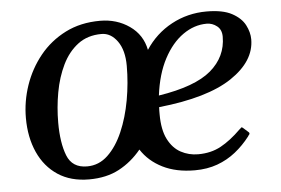

<svg xmlns="http://www.w3.org/2000/svg" viewBox="-42 -552 910 622"><g transform="rotate(-5 412.5 -240.5)"><path d="M224.1 13.7Q164.6 13.7 122.8 -13.9Q81.1 -41.5 59.1 -90.3Q37.1 -139.2 37.1 -202.1Q37.1 -256.3 54.9 -308.3Q72.8 -360.4 106.9 -402.6Q141.1 -444.8 190.7 -470Q240.2 -495.1 303.7 -495.1Q357.9 -495.1 399.2 -466.3Q440.4 -437.5 450.2 -387.7Q483.4 -438.5 535.9 -466.8Q588.4 -495.1 649.9 -495.1Q702.6 -495.1 732.4 -479Q762.2 -462.9 774.4 -439.2Q786.6 -415.5 786.6 -392.6Q786.6 -321.8 707.8 -269Q628.9 -216.3 470.2 -199.7Q469.7 -194.3 469.7 -188.5Q469.7 -182.6 469.7 -176.8Q469.7 -126 485.4 -95.2Q501 -64.5 526.9 -50.5Q552.7 -36.6 583 -36.6Q625 -36.6 657.2 -54.2Q689.5 -71.8 723.1 -105Q727.1 -107.9 728.5 -110.1Q730 -112.3 733.9 -109.9L752 -93.8Q754.4 -91.8 754.4 -89.4Q754.4 -86.9 752.2 -84.7Q750 -82.5 749 -80.1Q727.5 -52.2 700.9 -31Q674.3 -9.8 641.4 2.2Q608.4 14.2 567.9 14.2Q507.3 14.2 463.4 -7.8Q419.4 -29.8 394.5 -68.4Q363.3 -30.3 322 -8.3Q280.8 13.7 224.1 13.7ZM472.7 -237.3Q591.8 -255.9 643.6 -300Q695.3 -344.2 695.3 -409.2Q695.3 -432.1 680.4 -443.8Q665.5 -455.6 647 -455.6Q606.4 -455.6 569.8 -429.9Q533.2 -404.3 507.3 -355.5Q481.4 -306.6 472.7 -237.3ZM221.2 -28.8Q259.8 -28.8 288.8 -56.4Q317.9 -84 337.6 -129.6Q357.4 -175.3 367.4 -231Q377.4 -286.6 377.4 -342.3Q377.4 -393.1 356.2 -422.6Q335 -452.1 304.7 -452.1Q259.3 -452.1 227.8 -428.2Q196.3 -404.3 177 -364.5Q157.7 -324.7 148.9 -276.1Q140.1 -227.5 140.1 -178.2Q140.1 -112.3 156.5 -70.6Q172.9 -28.8 221.2 -28.8Z"/></g></svg>

Font: Gelasio
Style: Italic
Weight: 400
Italic angle: -8.5°
Designer: Eben Sorkin
Foundry: Eben Sorkin
Version: Version 1.008